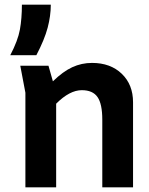

<svg xmlns="http://www.w3.org/2000/svg" viewBox="-20 -804 640 824"><path d="M198 -784Q198 -736 184.5 -685Q171 -634 136 -567H24Q57 -630 65.5 -677.5Q74 -725 74 -784ZM551 -365V0H419V-290Q419 -358 398.5 -387.5Q378 -417 331 -417Q279 -417 221 -359V0H89V-406L67 -522H188L207 -455Q250 -497 290 -515.5Q330 -534 375 -534Q454 -534 502.5 -487.5Q551 -441 551 -365Z"/></svg>

Font: AmikoBold
Style: Bold
Weight: 700
Designer: Pablo Impallari, Rodrigo Fuenzalida, Andres Torresi
Foundry: Impallari Type
Version: Version 1.000; ttfautohint (v1.3)